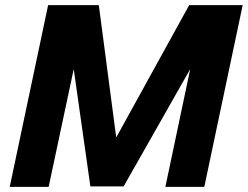

<svg xmlns="http://www.w3.org/2000/svg" viewBox="-20 -730 968 750"><path d="M18 0 168 -710H366L434 -193L719 -710H928L778 0H626L723 -460L463 -2H333L268 -460L170 0Z"/></svg>

Font: Geist
Style: Bold Italic
Weight: 700
Italic angle: -12°
Designer: Basement.studio, Andrés Briganti, Mateo Zaragoza
Foundry: Basement.studio, Vercel, Andrés Briganti, Guido Ferreyra, Mateo Zaragoza
Version: Version 1.500; ttfautohint (v1.8.4.7-5d5b)